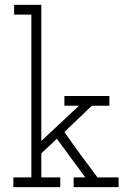

<svg xmlns="http://www.w3.org/2000/svg" viewBox="-20 -770 543 790"><path d="M283 -40H331Q302 -80 272.5 -119.5Q243 -159 214 -199L150 -139V-40H228V0H35V-40H109V-710H38V-750H150V-190L305 -335H245V-375H430V-335H358Q327 -306 301.5 -281Q276 -256 245 -227Q278 -179 312 -133Q346 -87 381 -40H468V0H283Z"/></svg>

Font: Josefin Slab
Style: Regular
Weight: 400
Designer: Santiago Orozco
Foundry: Typemade
Version: Version 1.000